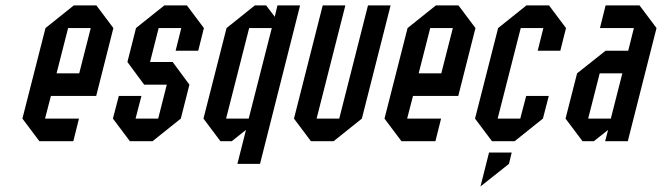

<svg xmlns="http://www.w3.org/2000/svg" viewBox="-20 -520 2438 707"><path d="M270.8 -83.3 250 0H125L62.5 -83.3L147.5 -416.7L251.7 -500H335L397.5 -416.7L334.2 -166.7H167.5L145.8 -83.3ZM188.3 -250H271.7L314.2 -416.7H230.8Z M395.8 -83.3 417.5 -166.7H500.8L479.2 -83.3H562.5L594.2 -208.3H510.8L449.2 -291.7L480.8 -416.7L585 -500H668.3L730.8 -416.7L710 -333.3H626.7L647.5 -416.7H564.2L532.5 -291.7H615.8L677.5 -208.3L645.8 -83.3L541.7 0H458.3Z M980.8 -416.7H897.5L812.5 -83.3H895.8ZM1085 -500 937.5 83.3H854.2L885.8 -41.7L833.3 0H791.7L729.2 -83.3L814.2 -416.7L918.3 -500H960L991.7 -458.3L1001.7 -500Z M1168.3 -500H1251.7L1145.8 -83.3H1229.2L1335 -500H1418.3L1312.5 -83.3L1208.3 0H1125L1062.5 -83.3Z M1604.2 -83.3 1583.3 0H1458.3L1395.8 -83.3L1480.8 -416.7L1585 -500H1668.3L1730.8 -416.7L1667.5 -166.7H1500.8L1479.2 -83.3ZM1521.7 -250H1605L1647.5 -416.7H1564.2Z M1895.8 -83.3 1917.5 -166.7H2000.8L1979.2 -83.3L1875 0H1791.7L1729.2 -83.3L1814.2 -416.7L1918.3 -500H2001.7L2064.2 -416.7L2043.3 -333.3H1960L1980.8 -416.7H1897.5L1812.5 -83.3ZM1780.8 41.7H1864.2L1854.2 83.3L1749.2 166.7Z M2145.8 -83.3H2229.2L2271.7 -250H2188.3ZM2125 0 2062.5 -83.3 2105 -250 2210 -333.3H2293.3L2314.2 -416.7H2189.2L2210 -500H2335L2397.5 -416.7L2291.7 0H2208.3L2219.2 -41.7L2166.7 0Z"/></svg>

Font: Yulong
Style: Italic
Weight: 400
Italic angle: -14.25°
Designer: GGBotNet
Foundry: f0n7.com
Version: 1.00